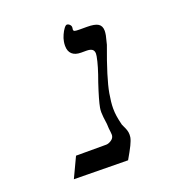

<svg xmlns="http://www.w3.org/2000/svg" viewBox="-132 -830 864 941"><g transform="rotate(-20 300.0 -360.0)"><path d="M376 3.5 94.5 0 144 -105H301.5Q313 -105 327 -113.8Q341 -122.5 343.5 -136Q344 -138 344 -142.5Q344 -145 343 -156Q340 -174.5 339.5 -199Q333 -242.5 333 -262Q333 -276 335 -286Q341 -320.5 369 -405Q397 -481 405.5 -528Q407 -535.5 407 -541.5Q407 -557 397.5 -564Q388 -571 367.5 -571H340.5Q309.5 -571 293.5 -585.8Q277.5 -600.5 277.5 -629Q277.5 -640.5 279.5 -651Q282 -666.5 289.8 -683.8Q297.5 -701 306.2 -712.5Q315 -724 321 -724Q329 -724 336.2 -716.5Q343.5 -709 341.5 -698Q340.5 -693 340.5 -691Q340.5 -684 347.2 -682Q354 -680 374 -680H410Q451 -680 468.2 -669Q485.5 -658 485.5 -632.5Q485.5 -623 483 -609Q476.5 -580 472 -564Q415 -411 402 -337Q394 -291 394 -260.5Q394 -240 397 -219.8Q400 -199.5 407 -171.5L411.5 -161.5Q418 -148.5 422 -137Q426 -125.5 426 -112.5Q426 -103.5 425 -99Q422 -83 410.5 -59.5Q399 -36 376 3.5Z"/></g></svg>

Font: JuliaMono SemiBoldItalic
Style: Regular
Weight: 600
Italic angle: -9°
Monospace: yes
Designer: cormullion
Foundry: corm
Version: Version 0.049; ttfautohint (v1.8.4)